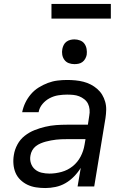

<svg xmlns="http://www.w3.org/2000/svg" viewBox="-20 -942 640 970"><path d="M209 8Q185 8 162 4.5Q139 1 119 -8.5Q99 -18 83 -33.5Q67 -49 58.5 -69Q50 -89 48 -112.5Q46 -136 50 -159Q54 -186 68 -212Q82 -238 105 -256Q128 -274 154.5 -284.5Q181 -295 208.5 -301.5Q236 -308 263 -310Q290 -312 317 -312H424L431 -358Q434 -373 432.5 -389Q431 -405 424.5 -418Q418 -431 406 -440.5Q394 -450 380 -455.5Q366 -461 350.5 -462.5Q335 -464 319 -464Q297 -464 274.5 -460.5Q252 -457 231 -446Q210 -435 194.5 -416.5Q179 -398 175 -375H92Q97 -400 108 -423Q119 -446 136 -466Q153 -486 175.5 -500Q198 -514 222 -523Q246 -532 270.5 -535Q295 -538 319 -538Q340 -538 361 -536Q382 -534 401.5 -529Q421 -524 438.5 -515Q456 -506 471 -493Q486 -480 496 -463.5Q506 -447 511.5 -427.5Q517 -408 516.5 -387Q516 -366 513 -346L456 0H372L388 -94Q374 -71 354 -50.5Q334 -30 310.5 -16.5Q287 -3 260.5 2.5Q234 8 209 8ZM230 -65Q260 -65 291 -73.5Q322 -82 347 -102Q372 -122 387 -150.5Q402 -179 407 -210L412 -239H317Q303 -239 290 -238.5Q277 -238 264 -236.5Q251 -235 237.5 -232.5Q224 -230 211 -226.5Q198 -223 185 -217.5Q172 -212 161 -203.5Q150 -195 143 -182.5Q136 -170 134 -157Q130 -137 136 -118Q142 -99 156.5 -86.5Q171 -74 190.5 -69.5Q210 -65 230 -65ZM356 -618Q341 -618 327.5 -623Q314 -628 305.5 -639.5Q297 -651 294.5 -665.5Q292 -680 295 -695Q297 -705 302 -715Q307 -725 316 -731.5Q325 -738 335.5 -740.5Q346 -743 356 -743Q371 -743 385 -737.5Q399 -732 407 -720.5Q415 -709 417.5 -694.5Q420 -680 418 -665Q416 -655 410.5 -645Q405 -635 396 -628.5Q387 -622 376.5 -620Q366 -618 356 -618ZM240 -848V-922H540V-848Z"/></svg>

Font: Iosevka Curly Extended Oblique
Style: Regular
Weight: 400
Width: 7
Italic angle: -9°
Monospace: yes
Designer: Belleve Invis
Foundry: Belleve Invis
Version: Version 11.1.0; ttfautohint (v1.8.3)